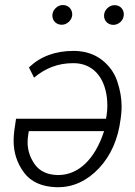

<svg xmlns="http://www.w3.org/2000/svg" viewBox="-20 -742 544 771"><path d="M190.4 -681.6C190.4 -680.7 190.4 -679.7 190.4 -678.7C190.4 -658.7 206.1 -642.6 228 -642.6C250 -642.6 268.6 -661.6 270 -681.6C270 -682.6 270 -683.6 270 -684.6C270 -704.6 254.9 -721.7 233.4 -721.7C232.9 -721.7 232.4 -721.7 231.9 -721.7C221.7 -721.7 212.4 -717.8 204.1 -710C195.8 -702.1 190.9 -692.9 190.4 -681.6ZM397.9 -681.2C397.9 -680.2 397.9 -679.2 397.9 -678.2C397.9 -658.2 413.6 -642.1 435.5 -642.1C457 -642.6 475.6 -659.7 477.1 -681.2C477.1 -682.6 477.1 -683.6 477.1 -685.1C477.1 -704.6 462.4 -721.2 440.9 -721.2C440.4 -721.2 439.9 -721.2 439.5 -721.2C429.2 -721.2 419.9 -717.3 411.6 -709.5C403.3 -701.7 398.4 -692.4 397.9 -681.2ZM282.2 -537.6C280.3 -537.6 277.8 -537.6 275.9 -537.6C202.1 -537.6 142.6 -515.6 96.2 -471.2L116.7 -430.2C163.1 -469.2 214.8 -488.3 272 -488.3C274.9 -488.3 277.3 -488.3 280.3 -488.3C352.1 -485.8 398.9 -434.1 409.2 -350.6C410.2 -339.8 411.1 -329.1 411.1 -318.4C411.1 -305.2 410.2 -292.5 408.2 -279.8L405.8 -265.1H44.4L37.1 -215.3C35.6 -202.1 34.7 -189.5 34.7 -177.2C34.7 -129.4 48.3 -86.9 76.2 -49.3C104 -11.7 147.5 7.8 206.5 9.8C208.5 9.8 210.4 9.8 212.4 9.8C274.4 9.8 329.1 -15.6 377 -65.9C424.8 -116.7 454.1 -182.6 464.4 -264.2L466.3 -279.3C467.8 -291.5 468.3 -303.7 468.3 -315.4C468.3 -348.1 462.4 -381.3 450.7 -416C439 -450.2 418.5 -478.5 389.2 -501.5C359.4 -524.4 323.7 -536.1 282.2 -537.6ZM210 -39.1C169.4 -40.5 139.6 -54.7 120.1 -81.5C100.6 -108.9 90.8 -138.7 90.8 -170.9C90.8 -180.2 91.8 -190.4 93.3 -200.7L95.7 -215.3H397.9C360.8 -100.6 293.5 -39.1 213.9 -39.1C212.4 -39.1 211.4 -39.1 210 -39.1Z"/></svg>

Font: Roboto Light
Style: Italic
Weight: 300
Italic angle: -12°
Designer: Google
Version: Version 2.137; 2017